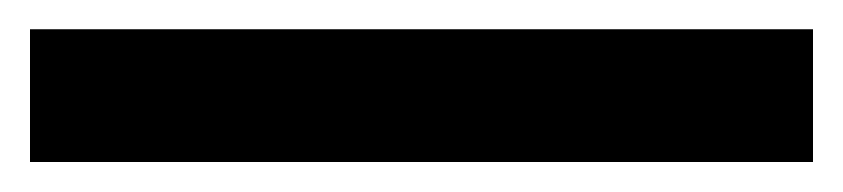

<svg xmlns="http://www.w3.org/2000/svg" viewBox="-35 70 562 128"><path d="M-15 178V89.5H507V178Z"/></svg>

Font: Overpass Medium
Style: Regular
Weight: 500
Designer: Delve Withrington, Dave Bailey, Thomas Jockin
Foundry: Delve Fonts LLC
Version: Version 4.000